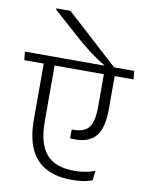

<svg xmlns="http://www.w3.org/2000/svg" viewBox="-115 -955 788 1025"><g transform="rotate(10 279.5 -443.0)"><path d="M-14.5 -585H578L573.5 -630.5H-19ZM150 -284.5V-599.5H91V-283Q91 -182.5 121 -120Q151 -57.5 208 -28.5Q265 0.5 345.5 0.5Q377 0.5 405.2 -3.5Q433.5 -7.5 456 -17L462.5 -69Q437 -59 408.2 -54.2Q379.5 -49.5 350 -49.5Q285 -49.5 240.2 -72.5Q195.5 -95.5 172.8 -147.2Q150 -199 150 -284.5ZM475.5 -407V-599.5L417 -599V-409Q417 -329 392.5 -296.8Q368 -264.5 308.5 -264.5Q307.5 -264.5 304 -264.5Q300.5 -264.5 299 -264.5V-217Q305 -216 311.5 -215.5Q318 -215 324.5 -215Q402 -215 438.8 -259.2Q475.5 -303.5 475.5 -407ZM106 -887V-880.5L234.5 -766Q258 -745 279 -727.2Q300 -709.5 321 -693.5Q342 -677.5 364.2 -662.2Q386.5 -647 412.5 -631.5V-620H468V-627.5Q451.5 -642.5 423 -668.2Q394.5 -694 360.5 -725Q326.5 -756 292 -787.5Q257.5 -819 228.5 -845.2Q199.5 -871.5 182.5 -887Z"/></g></svg>

Font: Anek Devanagari Light
Style: Regular
Weight: 300
Designer: Kailash Malviya (Devanagari) & Yesha Goshar (Latin)
Foundry: Ek Type
Version: Version 1.003